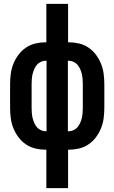

<svg xmlns="http://www.w3.org/2000/svg" viewBox="-20 -760 590 990"><path d="M219 210V12H217Q190 12 163.5 6Q137 0 114.5 -15Q92 -30 75.5 -52Q59 -74 49 -99Q39 -124 35.5 -151Q32 -178 32 -205V-325Q32 -352 35.5 -379Q39 -406 49 -431Q59 -456 75.5 -478Q92 -500 114.5 -515Q137 -530 163.5 -536Q190 -542 217 -542H219V-740H331V-542H333Q360 -542 386.5 -536Q413 -530 435.5 -515Q458 -500 474.5 -478Q491 -456 501 -431Q511 -406 514.5 -379Q518 -352 518 -325V-205Q518 -178 514.5 -151Q511 -124 501 -99Q491 -74 474.5 -52Q458 -30 435.5 -15Q413 0 386.5 6Q360 12 333 12H331V210ZM220 -83V-447H217Q204 -447 191.5 -441.5Q179 -436 170.5 -426Q162 -416 156.5 -403.5Q151 -391 148 -378Q145 -365 144 -351.5Q143 -338 143 -325V-205Q143 -192 144 -178.5Q145 -165 148 -152Q151 -139 156.5 -126.5Q162 -114 170.5 -104Q179 -94 191.5 -88.5Q204 -83 217 -83ZM330 -83H333Q346 -83 358.5 -88.5Q371 -94 379.5 -104Q388 -114 393.5 -126.5Q399 -139 402 -152Q405 -165 406 -178.5Q407 -192 407 -205V-325Q407 -338 406 -351.5Q405 -365 402 -378Q399 -391 393.5 -403.5Q388 -416 379.5 -426Q371 -436 358.5 -441.5Q346 -447 333 -447H330Z"/></svg>

Font: Lode Term
Style: Bold
Weight: 700
Monospace: yes
Designer: Belleve Invis
Foundry: Belleve Invis
Version: Version 29.2.0